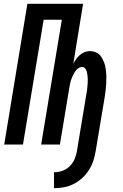

<svg xmlns="http://www.w3.org/2000/svg" viewBox="-20 -755 640 1003"><path d="M262 228V145Q284 145 305.5 137.5Q327 130 344 113.5Q361 97 370 75.5Q379 54 382 33L431 -262Q433 -272 434.5 -282Q436 -292 436.5 -302Q437 -312 438 -322Q439 -332 438.5 -342Q438 -352 437 -361.5Q436 -371 433.5 -380.5Q431 -390 425 -397.5Q419 -405 409 -405Q397 -405 387 -397Q377 -389 370.5 -378.5Q364 -368 359 -357Q354 -346 350.5 -335Q347 -324 345 -312.5Q343 -301 341 -290L293 0H195L303 -652H208L100 0H2L123 -735H414L363 -422Q369 -434 377.5 -446Q386 -458 397 -467.5Q408 -477 421.5 -482.5Q435 -488 449 -488Q467 -488 483 -480.5Q499 -473 508.5 -459Q518 -445 524 -428.5Q530 -412 532.5 -394Q535 -376 535.5 -358Q536 -340 535 -321.5Q534 -303 532 -285Q530 -267 527 -248L480 33Q476 58 468 83.5Q460 109 445 132.5Q430 156 409.5 175Q389 194 364 206.5Q339 219 313 223.5Q287 228 262 228Z"/></svg>

Font: Iosevka Semibold Extended
Style: Italic
Weight: 600
Width: 7
Italic angle: -9°
Monospace: yes
Designer: Belleve Invis
Foundry: Belleve Invis
Version: Version 32.5.0; ttfautohint (v1.8.4)